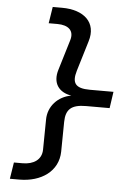

<svg xmlns="http://www.w3.org/2000/svg" viewBox="-61 -876 723 1032"><g transform="rotate(5 300.0 -360.0)"><path d="M32 110H83C201 110 292 47 294 -59L296 -220C297 -287 326 -315 406 -315H533L546 -404H419C339 -404 320 -433 340 -500L389 -662C422 -767 349 -830 232 -830H181L167 -741H214C273 -741 307 -713 290 -659L241 -497C218 -423 254 -375 322 -364C251 -352 198 -296 198 -223L196 -61C195 -7 152 21 93 21H46Z"/></g></svg>

Font: JetBrains Mono Medium
Style: Italic
Weight: 436
Italic angle: -9°
Monospace: yes
Designer: Philipp Nurullin, Konstantin Bulenkov
Foundry: JetBrains
Version: Version 2.305